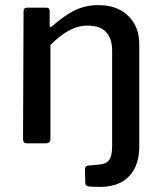

<svg xmlns="http://www.w3.org/2000/svg" viewBox="-20 -560 631 750"><path d="M364 -540Q438 -540 481 -498Q524 -456 524 -387V12Q524 63 505.5 98.5Q487 134 453 152Q419 170 371 170Q334 170 323.5 167.5Q313 165 313 154L312 101Q312 96 315 91.5Q318 87 324 87L364 83Q392 82 405 66.5Q418 51 418 12V-363Q418 -407 395.5 -433.5Q373 -460 321 -460Q284 -460 248 -440Q212 -420 177 -384V-17Q177 0 158 0H86Q70 0 70 -16L72 -515Q72 -530 85 -530H162Q174 -530 174 -517V-461Q174 -456 176.5 -454.5Q179 -453 184 -458Q219 -488 247.5 -506Q276 -524 304.5 -532Q333 -540 364 -540Z"/></svg>

Font: Libre Franklin Medium
Style: Regular
Weight: 500
Designer: Pablo Impallari, Rodrigo Fuenzalida, Nhung Nguyen
Foundry: Impallari Type
Version: Version 3.000